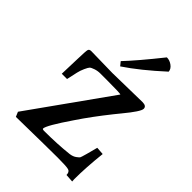

<svg xmlns="http://www.w3.org/2000/svg" viewBox="-232 -854 979 979"><g transform="rotate(45 258.0 -364.5)"><path d="M221 -579Q279 -640 374 -759Q395 -759 413 -745.5Q431 -732 432 -714Q325 -616 238 -558ZM479 14 480 30 436 27Q436 5 420.5 0.5Q405 -4 341.5 -4Q278 -4 44 0L33 -26L340 -457Q340 -461 238 -461Q212 -461 192.5 -461Q173 -461 155.5 -455Q138 -449 132.5 -443.5Q127 -438 118 -418Q109 -398 105 -380Q101 -362 92 -321H54Q56 -369 57.5 -429.5Q59 -490 62 -499.5Q65 -509 79 -509L234 -506L447 -510Q476 -510 476 -490Q476 -470 413 -394L387 -362Q316 -273 266 -198Q184 -78 184 -56Q184 -51 197 -51Q291 -51 372 -60Q394 -63 407.5 -73.5Q421 -84 421.5 -85.5Q422 -87 425.5 -96Q429 -105 449 -182L491 -179Q479 -69 479 14Z"/></g></svg>

Font: Prociono
Style: Regular
Weight: 400
Designer: Barry Schwartz
Foundry: The Crud Factory
Version: Version 2.301